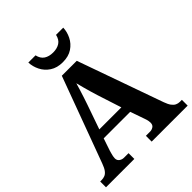

<svg xmlns="http://www.w3.org/2000/svg" viewBox="-246 -1087 1245 1245"><g transform="rotate(-45 376.5 -464.0)"><path d="M4 0V-53H16Q34 -53 48 -59Q62 -65 73.5 -80.5Q85 -96 96 -126L313 -714H450L659 -125Q669 -97 680.5 -81.5Q692 -66 705.5 -59.5Q719 -53 735 -53H753V0H423V-53H462Q477 -53 491 -62Q505 -71 505 -92Q505 -100 503.5 -108Q502 -116 500 -123Q498 -130 496 -135L461 -235H218L189 -149Q187 -141 184 -131Q181 -121 179 -110.5Q177 -100 177 -92Q177 -73 191 -63Q205 -53 222 -53H264V0ZM239 -296H441L388 -460Q381 -483 373 -509.5Q365 -536 358 -563Q351 -590 345 -613Q339 -592 331 -566Q323 -540 314.5 -514Q306 -488 298 -465ZM380 -771Q328 -771 292.5 -794.5Q257 -818 239 -854.5Q221 -891 220 -928H286Q294 -892 318.5 -876Q343 -860 380 -860Q417 -860 441.5 -876Q466 -892 474 -928H540Q539 -891 521 -854.5Q503 -818 468 -794.5Q433 -771 380 -771Z"/></g></svg>

Font: Noto Serif Kannada
Style: Bold
Weight: 700
Version: Version 2.003